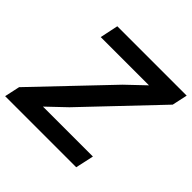

<svg xmlns="http://www.w3.org/2000/svg" viewBox="-181 -869 1041 1041"><g transform="rotate(45 339.0 -349.0)"><path d="M11 -88 398 -494 502 -593H132L154 -698H686L667 -610L281 -204L177 -105H560L537 0H-8Z"/></g></svg>

Font: Azeret Mono Medium
Style: Italic
Weight: 500
Italic angle: -12°
Designer: Martin Vácha
Foundry: Displaay
Version: Version 1.000; Glyphs 3.0.3, build 3074